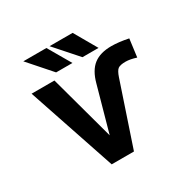

<svg xmlns="http://www.w3.org/2000/svg" viewBox="-202 -1178 1405 1393"><g transform="rotate(-30 500.0 -482.0)"><path d="M804.7 -592.8Q758.8 -592.8 740.7 -579.1Q722.7 -565.4 707 -518.6L532.2 2H345.7L98.6 -732.4H290L438.5 -187.5L543 -562.5Q568.4 -657.2 623 -699.7Q677.7 -742.2 771.5 -742.2Q833 -742.2 913.1 -725.6L893.6 -576.2Q841.8 -592.8 804.7 -592.8ZM577.1 -965.8 685.5 -777.3H550.8L383.8 -965.8ZM357.4 -965.8 466.8 -777.3H330.1L164.1 -965.8Z"/></g></svg>

Font: Gen Shin Gothic Monospace Heavy
Style: Bold
Weight: 800
Designer: [Source Han Sans]
Ryoko NISHIZUKA  (kana & ideographs); Paul D. Hunt (Latin, Greek & Cyrillic); Wenlong ZHANG  (bopomofo
Version: Version 1.002.20150607